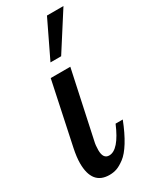

<svg xmlns="http://www.w3.org/2000/svg" viewBox="-197 -800 688 857"><g transform="rotate(-30 147.5 -372.0)"><path d="M8 -105Q8 -136 17 -179L85 -500H186L113 -160Q108 -140 108 -115Q108 -70 139 -70Q188 -70 234 -179H271Q248 -120 223.5 -80.5Q199 -41 175.5 -23.5Q152 -6 134.5 0Q117 6 97 6Q8 6 8 -105ZM119 -561 210 -750H295L174 -561Z"/></g></svg>

Font: Lobster Two
Style: Italic
Weight: 400
Designer: Pablo Impallari
Foundry: Pablo Impallari. www.impallari.com
Version: Version 1.006